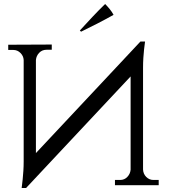

<svg xmlns="http://www.w3.org/2000/svg" viewBox="-20 -922 853 957"><path d="M238 -700V-674H212Q190 -674 175.5 -659Q161 -644 159 -623V-159L680 -715H703L698 -675Q696 -657 694.5 -633.5Q693 -610 693 -585V-77Q694 -55 709 -40Q724 -25 745 -25H771V1H553V-25H579Q600 -25 614.5 -40Q629 -55 631 -76V-541L110 15H88Q91 -6 93 -28Q95 -47 96.5 -70.5Q98 -94 98 -117V-623Q97 -643 82 -658Q67 -673 47 -673H21V-699ZM378 -770Q410 -805 441 -838Q472 -871 504 -902Q516 -890 527 -876.5Q538 -863 546 -848Q505 -825 465 -804.5Q425 -784 384 -764Z"/></svg>

Font: Constantine
Style: Regular
Weight: 400
Designer: Dukom Design
Version: Version 1.001;PS 001.001;hotconv 1.0.56;makeotf.lib2.0.21325